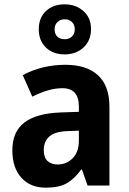

<svg xmlns="http://www.w3.org/2000/svg" viewBox="-20 -856 593 886"><path d="M281 -557Q380 -557 432.5 -508.5Q485 -460 485 -363V0H384L358 -74H355Q323 -30 287.5 -10Q252 10 191 10Q120 10 78.5 -36Q37 -82 37 -162Q37 -249 93 -291Q149 -333 259 -337L344 -340V-364Q344 -449 268 -449Q234 -449 199.5 -438.5Q165 -428 129 -410L85 -509Q126 -532 176.5 -544.5Q227 -557 281 -557ZM293 -251Q233 -249 207.5 -226Q182 -203 182 -164Q182 -129 199.5 -113Q217 -97 246 -97Q287 -97 315.5 -126Q344 -155 344 -207V-253ZM278 -605Q225 -605 192 -636.5Q159 -668 159 -721Q159 -774 192 -805Q225 -836 278 -836Q330 -836 365 -805Q400 -774 400 -722Q400 -669 365.5 -637Q331 -605 278 -605ZM279 -675Q299 -675 312 -687.5Q325 -700 325 -721Q325 -742 312 -754.5Q299 -767 279 -767Q259 -767 245.5 -754.5Q232 -742 232 -721Q232 -700 244 -687.5Q256 -675 279 -675Z"/></svg>

Font: Noto Sans Arabic SemCond
Style: Bold
Weight: 700
Width: 4
Designer: Monotype Design Team, Nadine Chahine, Nizar Qandah and Khaled Hosny
Foundry: Monotype Imaging Inc.
Version: Version 2.012; ttfautohint (v1.8.4.7-5d5b)